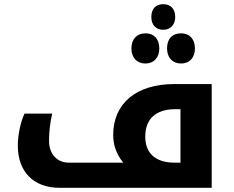

<svg xmlns="http://www.w3.org/2000/svg" viewBox="-20 -896 1115 916"><path d="M759 -754C794 -754 816 -779 816 -815C816 -854 794 -876 759 -876C727 -876 702 -858 702 -815C702 -774 727 -754 759 -754ZM674 -593C714 -593 740 -621 740 -665C740 -710 715 -737 674 -737C633 -737 607 -710 607 -665C607 -621 633 -593 674 -593ZM844 -593C884 -593 910 -621 910 -665C910 -710 884 -737 844 -737C801 -737 777 -710 777 -665C777 -621 803 -593 844 -593ZM264 0H990V-495H812C628 -495 520 -401 520 -252C520 -203 536 -159 568 -120H308C252 -120 214 -162 214 -223C214 -267 219 -311 229 -354H97C78 -314 65 -252 65 -201C65 -76 141 0 264 0ZM841 -120H813C722 -120 673 -165 673 -244C673 -329 724 -375 815 -375H841Z"/></svg>

Font: Noto Kufi Arabic
Style: Bold
Weight: 700
Designer: Monotype Design Team, David Williams, Khaled Hosny
Foundry: Google LLC
Version: Version 2.109